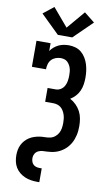

<svg xmlns="http://www.w3.org/2000/svg" viewBox="-123 -1041 747 1314"><g transform="rotate(10 250.0 -384.5)"><path d="M200 -800 71 -926 144 -984 250 -859 356 -984 429 -926 300 -800ZM234 215Q213 215 191 211.5Q169 208 149 199.5Q129 191 112 177Q95 163 83.5 144Q72 125 67.5 103Q63 81 63 60Q63 41 66.5 22.5Q70 4 78 -12.5Q86 -29 98.5 -43Q111 -57 126.5 -67Q142 -77 159.5 -83Q177 -89 195 -92Q213 -95 231.5 -95Q250 -95 268.5 -98.5Q287 -102 302 -113.5Q317 -125 326 -141Q335 -157 338 -175.5Q341 -194 341 -212Q341 -227 339.5 -241Q338 -255 333.5 -269Q329 -283 321.5 -295.5Q314 -308 303 -317Q292 -326 278 -330Q264 -334 250 -334H194V-430H250Q269 -430 285 -440Q301 -450 310 -466.5Q319 -483 322 -502Q325 -521 325 -539Q325 -552 324 -564.5Q323 -577 319.5 -589Q316 -601 309.5 -612Q303 -623 294 -631.5Q285 -640 272.5 -643.5Q260 -647 248 -647Q230 -647 212.5 -640.5Q195 -634 183 -621Q171 -608 166 -590Q161 -572 161 -554H63V-735H161V-681Q171 -696 185 -708Q199 -720 215.5 -728Q232 -736 250.5 -739.5Q269 -743 287 -743Q310 -743 333 -736.5Q356 -730 374 -715Q392 -700 404.5 -679.5Q417 -659 424 -636.5Q431 -614 434 -591Q437 -568 437 -544Q437 -521 433.5 -497.5Q430 -474 420.5 -452.5Q411 -431 395 -413.5Q379 -396 359 -384Q382 -372 401 -353Q420 -334 432 -311Q444 -288 448.5 -262Q453 -236 453 -210Q453 -194 451.5 -178Q450 -162 446.5 -147Q443 -132 437.5 -117Q432 -102 424 -88.5Q416 -75 406 -63Q396 -51 383.5 -41Q371 -31 357.5 -23.5Q344 -16 329 -11Q314 -6 298.5 -3.5Q283 -1 267 -0.5Q251 0 235.5 1Q220 2 205.5 9Q191 16 183 30Q175 44 175 59Q175 71 178.5 83Q182 95 190.5 103.5Q199 112 210.5 115.5Q222 119 234 119H250V215Z"/></g></svg>

Font: Iosevka Gothic
Style: Bold
Weight: 700
Monospace: yes
Designer: Belleve Invis
Foundry: Belleve Invis
Version: Version 15.5.1; ttfautohint (v1.8.4)